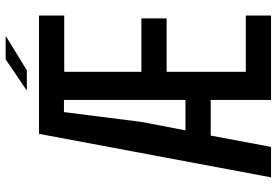

<svg xmlns="http://www.w3.org/2000/svg" viewBox="-166 -788 955 662"><g transform="rotate(-90 311.0 -457.5)"><path d="M588 -713H394V-447H578V-360H394V-87H588V0H297V-208H174L135 0H30L180 -800H588ZM192 -295H297V-714H255L221 -446ZM332 -842V-844L437 -915H515V-913L399 -842Z"/></g></svg>

Font: Big Shoulders Text SemiBold
Style: Regular
Weight: 600
Designer: Patric King
Foundry: XO Type Co
Version: Version 1.000; ttfautohint (v1.8.2)